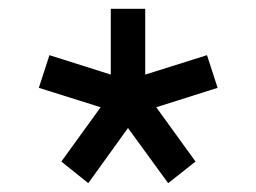

<svg xmlns="http://www.w3.org/2000/svg" viewBox="-20 -592 580 435"><path d="M309 -423 449 -467 473 -393 334 -349 423 -226 361 -177 270 -302 180 -177 119 -226 208 -349 68 -393 92 -467 231 -423V-572H309Z"/></svg>

Font: SUITE Medium
Style: Regular
Weight: 500
Designer: Sun
Foundry: Sun
Version: Version 2.040